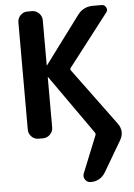

<svg xmlns="http://www.w3.org/2000/svg" viewBox="-64 -778 768 1098"><g transform="rotate(-5 320.0 -228.5)"><path d="M135 0Q112 0 95.5 -17Q79 -34 79 -57V-673Q79 -696 95.5 -713Q112 -730 135 -730H162Q185 -730 202 -713Q219 -696 219 -673V-414Q219 -413 220 -413L221 -414L422 -684Q455 -730 512 -730H562Q579 -730 587 -714Q595 -698 584 -685L354 -387Q349 -380 354 -373L595 -46Q628 0 600 49L497 224Q468 273 412 273Q392 273 380.5 256.5Q369 240 376 221L462 8Q465 0 460 -7L221 -346Q221 -347 220 -347Q219 -347 219 -346V-57Q219 -34 202 -17Q185 0 162 0Z"/></g></svg>

Font: Rounded Mplus 1c Bold
Style: Bold
Weight: 700
Version: Version 1.059.20150529